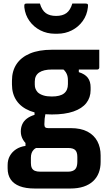

<svg xmlns="http://www.w3.org/2000/svg" viewBox="-20 -833 640 1103"><path d="M99.5 -77.5Q99.5 -99.9 107.7 -118.5Q115.8 -137.2 133.6 -151.1Q151.5 -165 178.4 -173.2V-205L241.3 -181.3Q238.1 -166.1 236.5 -150.6Q234.9 -135.1 234.9 -118.5Q234.9 -106.3 239.9 -101.6Q244.8 -97 256.6 -97H385.7Q444.6 -97 482.5 -76.9Q520.5 -56.8 539.3 -21.5Q558.1 13.8 558.1 60V97.2Q558.1 131.3 547.4 159.4Q536.7 187.4 515 207.7Q493.4 228 460.6 239Q427.8 250 383.7 250H179.8Q127.8 250 93.3 236.7Q58.8 223.4 41.3 197.7Q23.8 172.1 23.8 133.5V115.7Q23.8 85.5 36.6 62.6Q49.4 39.6 72.3 24.6Q95.2 9.6 126.4 5.2V-32.6L199.6 12.5Q183.5 17.2 174.5 26.1Q165.5 35 161.5 46.6Q157.5 58.2 157.5 73V103.6Q157.5 121.2 162.9 132.1Q168.2 143 180.2 148.2Q192.2 153.3 211.5 153.3H370.2Q384.7 153.3 395 149.7Q405.2 146.1 411.4 140Q418.4 132.9 421.3 121.4Q424.3 109.9 424.3 96.3V68.8Q424.3 41 412.2 29.1Q400.2 17.1 370.2 17.1H190Q167.1 17.1 146.3 4.4Q125.5 -8.2 112.5 -30Q99.5 -51.8 99.5 -77.5ZM339 -438.8 432.8 -446.5V-418.5Q468.4 -407.5 484.4 -386.3Q500.5 -365.1 500.5 -331.3V-315.5Q500.5 -272.5 475.8 -241Q451.2 -209.6 401.8 -192.5Q352.4 -175.4 277.6 -175.4Q203.6 -175.4 152.5 -195.8Q101.4 -216.3 75 -255Q48.7 -293.7 48.7 -347.8V-369.5Q48.7 -425 75 -464.7Q101.4 -504.4 152.5 -525.8Q203.6 -547.2 277.6 -547.2Q345.6 -547.2 414 -547.2Q482.4 -547.2 550.3 -547.2Q550.3 -522 550.3 -496.4Q550.3 -470.7 550.3 -444.6Q550.3 -440.6 547.3 -437.1Q544.3 -433.6 539.3 -433.6Q496.3 -433.6 454.9 -433.6Q413.5 -433.6 370.5 -433.6Q327.5 -433.6 277.6 -433.6Q230.5 -433.6 205.1 -416.6Q179.8 -399.5 179.8 -364.4V-347Q179.8 -332.5 184.3 -322Q188.8 -311.6 197 -302.5Q209.3 -291.2 229.2 -284.9Q249.2 -278.6 277.6 -278.6Q325.5 -278.6 347.9 -296.5Q370.2 -314.3 370.2 -349.7V-371.4Q370.2 -385.4 367.4 -396.8Q364.5 -408.1 357.9 -418.3Q351.4 -428.5 339 -438.8ZM302.3 -741.5Q339.1 -741.5 361.5 -757.7Q383.9 -773.9 395.5 -812.7Q414.6 -812.7 433.2 -812.7Q451.8 -812.7 470.9 -812.7Q480.9 -812.7 483.9 -808.7Q486.9 -804.7 484.9 -790.7Q480 -746.6 455.4 -712.4Q430.9 -678.2 392.7 -658.7Q354.6 -639.2 309.3 -639.2H295.3Q250 -639.2 211.9 -658.7Q173.8 -678.2 149.3 -712.4Q124.8 -746.6 119.8 -790.7Q118.8 -804.7 121.3 -808.7Q123.8 -812.7 133.8 -812.7Q152.9 -812.7 171.5 -812.7Q190.1 -812.7 209.2 -812.7Q220.7 -773.9 243.1 -757.7Q265.5 -741.5 302.3 -741.5Z"/></svg>

Font: Recursive Sans Linear Light
Style: Regular
Weight: 300
Version: Version 1.085